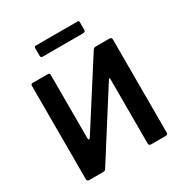

<svg xmlns="http://www.w3.org/2000/svg" viewBox="-211 -1106 1210 1267"><g transform="rotate(-30 394.0 -472.5)"><path d="M215 -742Q230 -742 230 -726V-244Q230 -235 235 -233.5Q240 -232 246 -241L558 -729Q564 -738 569 -740Q574 -742 584 -742H685Q702 -742 702 -725V-16Q702 0 684 0H575Q557 0 557 -16V-509Q557 -515 553.5 -516Q550 -517 547 -510L230 -11Q225 -3 219.5 -1.5Q214 0 206 0H103Q96 0 91 -4Q86 -8 86 -15V-728Q86 -742 99 -742ZM570 -933V-876Q570 -859 550 -859H244Q236 -859 232.5 -863Q229 -867 229 -875V-931Q229 -945 240 -945H559Q570 -945 570 -933Z"/></g></svg>

Font: Libre Franklin SemiBold
Style: Regular
Weight: 600
Designer: Pablo Impallari, Rodrigo Fuenzalida, Nhung Nguyen
Foundry: Impallari Type
Version: Version 3.000